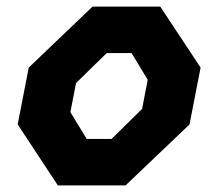

<svg xmlns="http://www.w3.org/2000/svg" viewBox="-20 -561 660 581"><path d="M155 0H360L553.5 -184.5L587 -356.5L465 -541H260L67 -356.5L33.5 -184.5ZM193 -221.5 210 -309.5 303 -400.5H378L427 -319.5L410 -231.5L317.5 -140.5H242.5Z"/></svg>

Font: Monaspace Krypton ExtraBold
Style: Italic
Weight: 800
Italic angle: -11°
Designer: Riley Cran & the Lettermatic Team
Foundry: Lettermatic
Version: Version 1.101 (Monaspace Krypton)